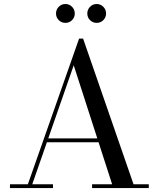

<svg xmlns="http://www.w3.org/2000/svg" viewBox="-20 -962 812 982"><path d="M216 -234.5V-254H540V-234.5ZM405 -764.5 663 -19.5H741V0H451V-19.5H553.5L357 -628L145 -19.5H251V0H31V-19.5H122.5L384.5 -764.5ZM474.5 -845Q454.5 -845 440.5 -859Q426.5 -873 426.5 -893Q426.5 -913 440.5 -927.2Q454.5 -941.5 474.5 -941.5Q494.5 -941.5 508.5 -927.2Q522.5 -913 522.5 -893Q522.5 -873 508.5 -859Q494.5 -845 474.5 -845ZM314.5 -845Q294.5 -845 280.5 -859Q266.5 -873 266.5 -893Q266.5 -913 280.5 -927.2Q294.5 -941.5 314.5 -941.5Q334.5 -941.5 348.5 -927.2Q362.5 -913 362.5 -893Q362.5 -873 348.5 -859Q334.5 -845 314.5 -845Z"/></svg>

Font: Bodoni Moda
Style: Regular
Weight: 400
Designer: Owen Earl
Foundry: indestructible type
Version: Version 2.005